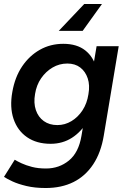

<svg xmlns="http://www.w3.org/2000/svg" viewBox="-24 -732 636 964"><path d="M205 212Q151 212 109 202Q67 192 39 179Q11 166 -4 156L50 70Q63 78 84.5 88Q106 98 136.5 106Q167 114 207 114Q273 114 322 74Q371 34 385 -50L461 -500H572L497 -51Q483 34 444 93Q405 152 345 182Q285 212 205 212ZM230 -10Q160 -10 112 -43Q64 -76 44 -135Q24 -194 38 -271Q51 -345 87 -398.5Q123 -452 176 -482Q229 -512 294 -512Q362 -512 404 -479Q446 -446 460.5 -387.5Q475 -329 462 -253Q449 -180 416.5 -125Q384 -70 337 -40Q290 -10 230 -10ZM264 -104Q302 -104 335 -124Q368 -144 390.5 -178.5Q413 -213 420 -259Q428 -304 416.5 -338.5Q405 -373 379 -393Q353 -413 314 -413Q274 -413 240 -393Q206 -373 182.5 -339Q159 -305 152 -260Q144 -215 156 -179.5Q168 -144 196 -124Q224 -104 264 -104ZM488 -712 391 -577H271L399 -712Z"/></svg>

Font: Figtree SemiBold
Style: Italic
Weight: 600
Italic angle: -9.5°
Foundry: Erik Kennedy
Version: Version 2.001;gftools[0.9.30]